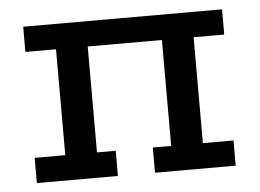

<svg xmlns="http://www.w3.org/2000/svg" viewBox="-39 -483 718 531"><g transform="rotate(-5 319.5 -217.0)"><path d="M43 -434H595V-364H510V-70H595V0H371V-70H422V-364H216V-70H268V0H43V-70H128V-364H43Z"/></g></svg>

Font: Podkova Medium
Style: Regular
Weight: 500
Designer: Ilya Yudin
Foundry: Cyreal (www.cyreal.org)
Version: Version 2.103